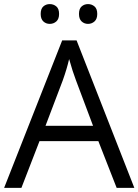

<svg xmlns="http://www.w3.org/2000/svg" viewBox="-20 -913 673 933"><path d="M546.9 0 458 -227.1H171.9L84 0H0L282.2 -716.8H352.1L632.8 0ZM432.1 -301.8 349.1 -522.9Q333 -564.9 315.9 -626Q305.2 -579.1 285.2 -522.9L201.2 -301.8ZM177.7 -845.2Q177.7 -870.6 190.7 -881.8Q203.6 -893.1 221.7 -893.1Q240.2 -893.1 253.7 -881.8Q267.1 -870.6 267.1 -845.2Q267.1 -820.8 253.7 -808.8Q240.2 -796.9 221.7 -796.9Q203.6 -796.9 190.7 -808.8Q177.7 -820.8 177.7 -845.2ZM363.8 -845.2Q363.8 -870.6 376.7 -881.8Q389.6 -893.1 407.7 -893.1Q425.8 -893.1 439.2 -881.8Q452.6 -870.6 452.6 -845.2Q452.6 -820.8 439.2 -808.8Q425.8 -796.9 407.7 -796.9Q389.6 -796.9 376.7 -808.8Q363.8 -820.8 363.8 -845.2Z"/></svg>

Font: CAA NEO Sans
Style: Regular
Weight: 400
Version: Version 1.10